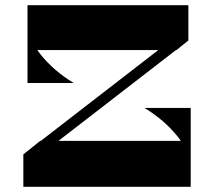

<svg xmlns="http://www.w3.org/2000/svg" viewBox="-20 -720 825 740"><path d="M379 -57H715Q715 -131 664.5 -194Q614 -257 537 -304H715V-6H379ZM70 -125 135 -177H715V0H70ZM307 -647H86Q86 -573 136.5 -510Q187 -447 264 -400H86V-698H307ZM706 -564 660 -527H86V-700H706ZM70 -125 639 -565 706 -564 138 -125Z"/></svg>

Font: Space Cowgirl
Style: Regular
Weight: 400
Designer: Valery Marier
Foundry: Valery Marier
Version: Version 1.000